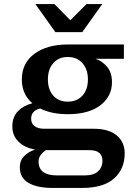

<svg xmlns="http://www.w3.org/2000/svg" viewBox="-20 -743 683 950"><path d="M254 -584 155 -723H249L328 -643L408 -723H486L387 -584ZM242 187Q164 187 121 162Q78 137 78 85Q78 51 100 29Q122 7 154 -3Q102 -12 71.5 -42Q41 -72 41 -117Q41 -164 68.5 -192.5Q96 -221 140 -232Q88 -277 88 -350Q88 -431 150.5 -477Q213 -523 317 -523H593V-452H452Q485 -442 509.5 -413Q534 -384 534 -336Q534 -266 476.5 -222Q419 -178 315 -178Q235 -178 179 -206Q158 -202 146 -189Q134 -176 134 -156Q134 -132 151 -119Q168 -106 198 -106H443Q518 -106 557.5 -73Q597 -40 597 16Q597 93 544.5 140Q492 187 385 187ZM315 -240Q361 -240 388 -270Q415 -300 415 -350Q415 -400 388 -430.5Q361 -461 315 -461Q270 -461 243.5 -430.5Q217 -400 217 -350Q217 -300 243.5 -270Q270 -240 315 -240ZM263 125H397Q444 125 465.5 104.5Q487 84 487 54Q487 0 424 0H207Q193 9 182 23Q171 37 171 57Q171 125 263 125Z"/></svg>

Font: Montagu Slab 16pt Medium
Style: Regular
Weight: 500
Designer: Florian Karsten
Foundry: Florian Karsten
Version: Version 1.000; ttfautohint (v1.8.3)